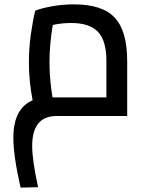

<svg xmlns="http://www.w3.org/2000/svg" viewBox="-20 -530 658 877"><path d="M561 -250V0H238Q127 0 127 137Q127 202 154 325L74 327Q41 182 41 99Q41 -34 129 -72Q112 -159 112 -246Q112 -309 121 -373.5Q130 -438 141 -481Q167 -492 215.5 -501Q264 -510 318 -510Q448 -510 504.5 -449Q561 -388 561 -250ZM466 -85V-252Q466 -344 427.5 -384.5Q389 -425 305 -425Q262 -425 221 -416Q206 -324 206 -246Q206 -201 210.5 -156.5Q215 -112 220 -85Z"/></svg>

Font: sheba-seeBold
Style: Regular
Weight: 600
Designer: Mohamed Galeb, the designers
Foundry: Kief Type Foundry
Version: Version 2.010; ttfautohint (v1.5.33-1714) -l 8 -r 50 -G 200 